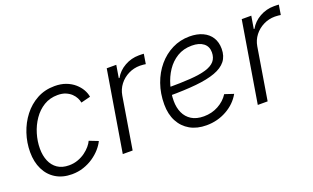

<svg xmlns="http://www.w3.org/2000/svg" viewBox="-67 -881 1985 1217"><g transform="rotate(-20 926.0 -273.0)"><path d="M253.4 10.3Q190.9 10.3 145.3 -17.3Q99.6 -44.9 75 -95.2Q50.3 -145.5 50.3 -211.9Q50.3 -275.9 70.6 -336.9Q90.8 -397.9 128.7 -446.8Q166.5 -495.6 219.5 -524.4Q272.5 -553.2 338.4 -553.2Q380.9 -553.2 414.1 -540.8Q447.3 -528.3 471.2 -507.6Q495.1 -486.8 509.3 -462.2Q523.4 -437.5 527.3 -412.6L463.4 -396.5Q460.9 -411.6 452.4 -428.5Q443.8 -445.3 428.5 -460Q413.1 -474.6 390.6 -483.9Q368.2 -493.2 337.4 -493.2Q284.7 -493.2 243.9 -468.3Q203.1 -443.4 174.6 -401.9Q146 -360.4 131.1 -310.5Q116.2 -260.7 116.2 -211.4Q116.2 -164.6 131.6 -127.9Q147 -91.3 177.7 -70.3Q208.5 -49.3 254.9 -49.3Q287.6 -49.3 315.4 -59.6Q343.3 -69.8 365 -85.7Q386.7 -101.6 401.9 -119.6Q417 -137.7 423.8 -153.3L483.9 -129.9Q472.2 -105 450.2 -80.1Q428.2 -55.2 398.2 -34.7Q368.2 -14.2 331.5 -2Q294.9 10.3 253.4 10.3Z M598.1 0 688.5 -545.9H752.9L738.8 -460.9H743.7Q767.1 -502.9 811.8 -528.1Q856.4 -553.2 907.7 -553.2Q915.5 -553.2 924.8 -553Q934.1 -552.7 940.9 -552.2L930.2 -485.8Q925.3 -486.8 914.6 -488Q903.8 -489.3 891.6 -489.3Q849.6 -489.3 813.5 -471.2Q777.3 -453.1 753.2 -421.9Q729 -390.6 722.2 -350.1L664.6 0Z M1160.6 10.3Q1096.7 10.3 1050.3 -16.1Q1003.9 -42.5 978.3 -90.8Q952.6 -139.2 952.6 -205.6Q952.6 -279.3 975.1 -343Q997.6 -406.7 1038.1 -454.6Q1078.6 -502.4 1132.6 -529.3Q1186.5 -556.2 1249.5 -556.2Q1300.8 -556.2 1338.1 -538.8Q1375.5 -521.5 1395.5 -489.5Q1415.5 -457.5 1415.5 -413.1Q1415.5 -363.8 1389.9 -331.3Q1364.3 -298.8 1312.7 -280Q1261.2 -261.2 1182.9 -253.4Q1104.5 -245.6 1000 -245.6L1007.8 -297.4Q1097.7 -297.4 1162.4 -301.8Q1227.1 -306.2 1268.6 -318.6Q1310.1 -331.1 1329.8 -354Q1349.6 -377 1349.6 -413.6Q1349.6 -453.1 1321.3 -474.9Q1293 -496.6 1243.7 -496.6Q1187 -496.6 1144.5 -470.7Q1102.1 -444.8 1073.7 -402.3Q1045.4 -359.9 1031 -308.3Q1016.6 -256.8 1016.6 -205.6Q1016.6 -160.6 1032.7 -125.2Q1048.8 -89.8 1081.5 -69.3Q1114.3 -48.8 1164.1 -48.8Q1217.8 -48.8 1262.2 -73Q1306.6 -97.2 1332 -137.2L1392.1 -117.2Q1359.4 -59.1 1297.1 -24.4Q1234.9 10.3 1160.6 10.3Z M1508.8 0 1599.1 -545.9H1663.6L1649.4 -460.9H1654.3Q1677.7 -502.9 1722.4 -528.1Q1767.1 -553.2 1818.4 -553.2Q1826.2 -553.2 1835.4 -553Q1844.7 -552.7 1851.6 -552.2L1840.8 -485.8Q1835.9 -486.8 1825.2 -488Q1814.5 -489.3 1802.2 -489.3Q1760.3 -489.3 1724.1 -471.2Q1688 -453.1 1663.8 -421.9Q1639.6 -390.6 1632.8 -350.1L1575.2 0Z"/></g></svg>

Font: Inter Light
Style: Italic
Weight: 300
Italic angle: -9.3988°
Designer: Rasmus Andersson
Foundry: rsms
Version: Version 4.001;git-66647c0bb